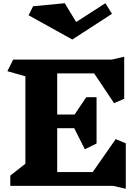

<svg xmlns="http://www.w3.org/2000/svg" viewBox="-20 -1157 862 1195"><path d="M685 0H44V-64L138 -138V-682L26 -714L62 -786H675L753 -804V-542L690 -515L566 -700H336V-444H444L517 -552H581V-264L508 -228L442 -359H336V-86H557L700 -291L763 -265V18ZM430 -911 158 -1062 186 -1118 383 -1137 454 -1020 636 -1137 677 -1071Z"/></svg>

Font: Inknut Antiqua ExtraBold
Style: Regular
Weight: 800
Designer: Claus Eggers Sørensen
Foundry: Claus Eggers Sørensen
Version: Version 1.003; ttfautohint (v1.8.2) -l 8 -r 50 -G 200 -x 14 